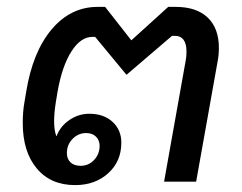

<svg xmlns="http://www.w3.org/2000/svg" viewBox="-20 -527 703 557"><path d="M46 -170Q46 -204 51 -231L56 -261Q75 -377 130 -442Q185 -507 263 -507H285L361 -410L468 -507H490Q550 -507 582.5 -476Q615 -445 615 -388Q615 -367 611 -347L549 0H456L519 -353Q521 -362 521 -378Q521 -400 512.5 -411.5Q504 -423 488 -423H479L347 -310L256 -420H248Q214 -420 187 -377.5Q160 -335 147 -261L142 -231Q137 -199 137 -175Q137 -150 143 -133L144 -132Q155 -161 181.5 -179Q208 -197 239 -197Q281 -197 306.5 -173.5Q332 -150 332 -113Q332 -59 294 -24.5Q256 10 198 10Q127 10 86.5 -38.5Q46 -87 46 -170ZM269 -104Q269 -120 258.5 -130.5Q248 -141 230 -141Q207 -141 190.5 -124Q174 -107 174 -83Q174 -66 184.5 -56Q195 -46 214 -46Q237 -46 253 -63Q269 -80 269 -104Z"/></svg>

Font: Bai Jamjuree Medium
Style: Italic
Weight: 500
Italic angle: -10°
Version: Version 1.000; ttfautohint (v1.6)